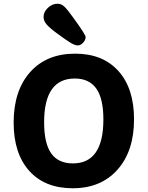

<svg xmlns="http://www.w3.org/2000/svg" viewBox="-20 -997 789 1027"><path d="M438 -799Q438 -783 424.5 -768.5Q411 -754 396 -754Q382 -754 361 -766Q340 -778 287 -817Q247 -846 230 -865.5Q213 -885 213 -906Q213 -933 236 -955Q259 -977 288 -977Q308 -977 324 -962Q340 -947 370 -905Q438 -812 438 -799ZM369 10Q220 10 136.5 -83Q53 -176 53 -341Q53 -512 141 -611Q229 -710 382 -710Q530 -710 613.5 -617Q697 -524 697 -359Q697 -189 608.5 -89.5Q520 10 369 10ZM370 -123Q533 -123 533 -358Q533 -470 495 -523.5Q457 -577 380 -577Q216 -577 216 -343Q216 -230 254 -176.5Q292 -123 370 -123Z"/></svg>

Font: Solway ExtraBold
Style: Regular
Weight: 800
Designer: Mariya V. Pigoulevskaya
Foundry: The Northern Block Ltd.
Version: Version 1.000;hotconv 1.0.109;makeotfexe 2.5.65596